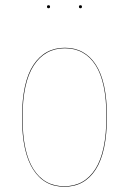

<svg xmlns="http://www.w3.org/2000/svg" viewBox="-20 -711 497 740"><path d="M161.1 -685.1Q161.1 -690.9 167 -690.9Q172.9 -690.9 172.9 -685.1Q172.9 -679.2 167 -679.2Q161.1 -679.2 161.1 -685.1ZM284.2 -685.1Q284.2 -690.9 290 -690.9Q295.9 -690.9 295.9 -685.1Q295.9 -679.2 290 -679.2Q284.2 -679.2 284.2 -685.1ZM230 -526.9Q307.1 -526.9 349.6 -461.2Q392.1 -395.5 392.1 -262.2Q392.1 -125 349.1 -58.1Q306.2 8.8 228 8.8Q150.4 8.8 107.7 -57.9Q64.9 -124.5 64.9 -257.8Q64.9 -394 108.6 -460.4Q152.3 -526.9 230 -526.9ZM66.9 -257.8Q66.9 -125 108.9 -59.1Q150.9 6.8 228 6.8Q305.2 6.8 347.7 -59.8Q390.1 -126.5 390.1 -262.2Q390.1 -394.5 348.4 -459.7Q306.6 -524.9 230 -524.9Q153.3 -524.9 110.1 -458.7Q66.9 -392.6 66.9 -257.8Z"/></svg>

Font: Fira Sans Compressed Two
Style: Regular
Weight: 100
Width: 1
Designer: Carrois Corporate & Edenspiekermann AG
Foundry: Carrois Corporate GbR & Edenspiekermann AG
Version: Version 4.203;PS 004.203;hotconv 1.0.88;makeotf.lib2.5.64775